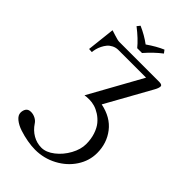

<svg xmlns="http://www.w3.org/2000/svg" viewBox="-301 -905 1210 1210"><g transform="rotate(45 304.0 -300.5)"><path d="M274.9 -696.8Q238.3 -742.2 173.8 -792L189.9 -812Q249 -786.1 295.9 -751Q353.5 -791 402.8 -812L418 -792Q367.7 -753.9 317.9 -696.8ZM167 -645H522Q549.8 -645 549.8 -630.9Q549.8 -615.2 535.2 -589.8L367.2 -288.1Q463.4 -268.6 513.7 -203.4Q564 -138.2 564 -50.8Q564 18.1 524.7 78.4Q485.4 138.7 417.7 174.8Q350.1 210.9 272 210.9Q240.2 210.9 201.9 204.1Q163.6 197.3 127.2 185.3Q90.8 173.3 66.4 153.3Q42 133.3 42 109.9Q42 89.4 52.2 74.7Q62.5 60.1 85.9 60.1Q106 60.1 125 69.8Q144 79.6 153.8 95.2Q178.2 132.3 214.1 153.1Q250 173.8 291 173.8Q333 173.8 376.5 139.9Q419.9 106 447.5 55.4Q475.1 4.9 475.1 -42Q475.1 -87.4 462.4 -125Q449.7 -162.6 430.2 -186Q410.6 -209.5 385.5 -225.6Q360.4 -241.7 336.7 -248.3Q313 -254.9 291 -254.9Q264.2 -254.9 250 -252L445.8 -605H196.8Q175.8 -604.5 157.7 -595.2Q139.6 -585.9 128.2 -572.3Q116.7 -558.6 107.9 -540.8Q99.1 -522.9 95.2 -507.1Q91.3 -491.2 89.8 -477.1L64 -479L85 -667Q90.8 -665.5 122.1 -655.3Q153.3 -645 167 -645Z"/></g></svg>

Font: Linux Biolinum G
Style: Regular
Weight: 400
Designer: Philipp H. Poll
Foundry: Philipp H. Poll
Version: Version 1.1.0 ; ttfautohint (v1.6)